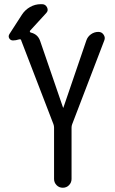

<svg xmlns="http://www.w3.org/2000/svg" viewBox="-20 -880 540 900"><path d="M41 -690.4Q29.3 -690.4 23.4 -700.2Q17.6 -710 24.4 -720.7L83 -811.5Q97.7 -834 121.1 -847.2Q144.5 -860.4 170.9 -860.4H176.8Q193.4 -860.4 200.7 -845.2Q208 -830.1 196.3 -818.4L121.1 -736.3Q119.1 -734.4 120.1 -731.4Q121.1 -728.5 124 -727.5Q157.2 -719.7 168 -688.5L275.4 -376Q275.4 -375 276.4 -375Q277.3 -375 277.3 -376L384.8 -690.4Q390.6 -708 406.2 -719.2Q421.9 -730.5 441.4 -730.5Q457 -730.5 465.8 -717.3Q474.6 -704.1 468.8 -690.4L318.4 -297.9Q315.4 -290 315.4 -282.2V-41Q315.4 -24.4 303.7 -12.2Q292 0 274.4 0Q256.8 0 245.1 -12.2Q233.4 -24.4 233.4 -41V-282.2Q233.4 -290 230.5 -297.9L80.1 -688.5Q80.1 -688.5 80.1 -689.5Q79.1 -690.4 79.1 -691.4Q78.1 -697.3 69.3 -695.3Q53.7 -690.4 41 -690.4Z"/></svg>

Font: Rounded Mgen+ 2m regular
Style: Regular
Weight: 400
Designer: [Source Han Sans]
Ryoko NISHIZUKA  (kana & ideographs); Paul D. Hunt (Latin, Greek & Cyrillic); Wenlong ZHANG  (bopomofo
Version: Version 1.059.20150602